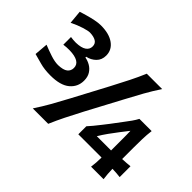

<svg xmlns="http://www.w3.org/2000/svg" viewBox="-142 -1114 1431 1431"><g transform="rotate(45 573.5 -398.5)"><path d="M224.1 -266.1Q161.6 -266.1 113.5 -279.5Q65.4 -293 33.7 -301.3L42.5 -408.2Q84.5 -391.1 129.6 -376.2Q174.8 -361.3 210.4 -361.3Q264.2 -362.8 286.9 -381.1Q309.6 -399.4 309.6 -430.2Q309.6 -464.8 279.5 -482.2Q249.5 -499.5 193.4 -500.5Q177.7 -500.5 162.1 -499.8Q146.5 -499 130.9 -496.6V-577.6Q158.7 -573.2 186.5 -573.2Q241.7 -574.7 268.3 -592.8Q294.9 -610.8 294.9 -642.1Q294.9 -672.4 271.2 -686.3Q247.6 -700.2 207.5 -701.2Q188 -701.2 144.8 -687.7Q101.6 -674.3 53.7 -650.4L43.9 -756.8Q66.9 -764.2 99.4 -773.4Q131.8 -782.7 166 -789.8Q200.2 -796.9 227.5 -796.9Q314.9 -796.9 364.7 -761Q414.6 -725.1 414.6 -665.5Q414.6 -619.6 385.3 -590.8Q356 -562 314.9 -553.7V-545.4Q342.8 -541 369.4 -525.6Q396 -510.3 413.1 -483.4Q430.2 -456.5 430.2 -416.5Q430.2 -350.6 379.6 -308.3Q329.1 -266.1 224.1 -266.1ZM305.7 0Q345.7 -60.5 378.7 -118.9Q411.6 -177.2 451.7 -252.4L596.2 -524.4Q637.2 -602.1 667.2 -661.9Q697.3 -721.7 723.6 -783.7H885.7Q844.7 -721.7 811.3 -661.9Q777.8 -602.1 736.8 -524.4L591.8 -252.4Q552.2 -177.2 523.2 -118.9Q494.1 -60.5 468.3 0ZM1043.9 -101.6Q1044.4 -73.2 1046.4 -49.8Q1048.3 -26.4 1051.8 0H919.9Q923.8 -27.3 925.3 -51.3Q926.8 -75.2 927.2 -103.5H682.1V-188Q696.3 -203.1 715.8 -226.8Q735.4 -250.5 755.9 -276.9Q776.4 -303.2 793.5 -325.2L858.4 -411.6Q876.5 -435.1 893.6 -459.2Q910.6 -483.4 922.9 -506.8H1051.8Q1045.9 -460 1044.7 -415.5Q1043.5 -371.1 1043.5 -327.1V-204.1Q1064.9 -205.1 1086.9 -206.5Q1108.9 -208 1125.5 -210V-95.7Q1108.9 -98.1 1087.2 -99.6Q1065.4 -101.1 1043.9 -101.6ZM789.6 -190.9H939.9V-305.2Q939.9 -328.1 939.7 -351.1Q939.5 -374 938.5 -396.5L889.2 -333Q862.3 -298.3 836.7 -262.5Q811 -226.6 789.6 -190.9Z"/></g></svg>

Font: Pinar-FD SemiBold
Style: Regular
Weight: 600
Designer: Amin Abedi
Version: Version 2.000